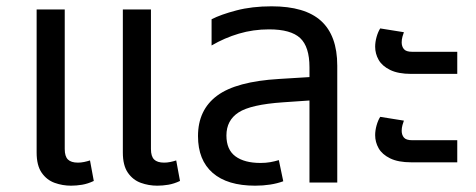

<svg xmlns="http://www.w3.org/2000/svg" viewBox="-20 -578 1507 608"><path d="M205 10Q178 10 153 1Q128 -8 112 -31Q96 -54 96 -95V-548H185V-106Q185 -83 195 -73Q205 -63 227 -63Q236 -63 246 -65Q256 -67 265 -70L277 -5Q258 4 240 7Q222 10 205 10ZM478 10Q451 10 426 1Q401 -8 385 -31Q369 -54 369 -95V-548H458V-106Q458 -83 468 -73Q478 -63 500 -63Q509 -63 519 -65Q529 -67 538 -70L550 -5Q531 4 513 7Q495 10 478 10Z M960 0V-365Q960 -430 930.5 -457.5Q901 -485 832 -485Q782 -485 736.5 -471.5Q691 -458 650 -434V-517Q679 -532 728.5 -545Q778 -558 840 -558Q893 -558 932 -546.5Q971 -535 996.5 -512Q1022 -489 1035 -453.5Q1048 -418 1048 -370V0ZM788 10Q700 10 653.5 -30.5Q607 -71 607 -147Q607 -230 667.5 -275Q728 -320 864 -328L978 -335V-261L876 -254Q774 -247 735.5 -222Q697 -197 697 -149Q697 -104 725.5 -83Q754 -62 805 -62Q822 -62 836 -64.5Q850 -67 863 -71L877 -4Q858 3 835.5 6.5Q813 10 788 10Z M1282 -344Q1241 -344 1215.5 -356.5Q1190 -369 1179 -388.5Q1168 -408 1168 -430Q1168 -445 1172.5 -461Q1177 -477 1184 -488L1259 -476Q1257 -471 1254.5 -462Q1252 -453 1252 -444Q1252 -431 1259 -422.5Q1266 -414 1285 -414H1428V-344ZM1282 -64Q1241 -64 1215.5 -76.5Q1190 -89 1179 -108.5Q1168 -128 1168 -150Q1168 -165 1172.5 -181Q1177 -197 1184 -208L1259 -196Q1257 -191 1254.5 -182Q1252 -173 1252 -164Q1252 -151 1259 -142.5Q1266 -134 1285 -134H1428V-64Z"/></svg>

Font: Noto Sans Thai
Style: Regular
Weight: 400
Designer: Monotype Design Team
Foundry: Monotype Imaging Inc.
Version: Version 2.001